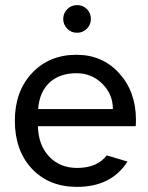

<svg xmlns="http://www.w3.org/2000/svg" viewBox="-20 -718 579 750"><path d="M335 -644Q335 -622 319.5 -606Q304 -590 281 -590Q258 -590 242.5 -606Q227 -622 227 -644Q227 -666 242.5 -682Q258 -698 281 -698Q304 -698 319.5 -682.5Q335 -667 335 -644ZM421 -292Q421 -350 379.5 -391Q338 -432 279 -432Q213 -432 173.5 -395.5Q134 -359 129 -292ZM478 -87Q415 12 281 12Q171 12 104.5 -59Q38 -130 38 -247Q38 -361 105 -432.5Q172 -504 279 -504Q380 -504 445.5 -432Q511 -360 511 -250Q511 -232 510 -225H128Q130 -151 172 -106.5Q214 -62 281 -62Q359 -62 397 -111Z"/></svg>

Font: Atkinson Hyperlegible Pro
Style: Regular
Weight: 400
Designer: Elliott Scott, Megan Eiswerth, Linus Boman, Theodore Petrosky, Jacob Perez
Foundry: Braille Institute
Version: Version 1.5.1